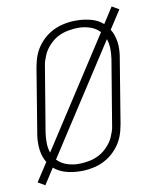

<svg xmlns="http://www.w3.org/2000/svg" viewBox="-91 -851 781 967"><g transform="rotate(-10 300.0 -367.5)"><path d="M62 47 26 26 87 -68Q78 -82 72.5 -98.5Q67 -115 64.5 -132.5Q62 -150 62.5 -171.5Q63 -193 65 -205L121 -546Q124 -562 128 -577.5Q132 -593 138 -608Q144 -623 152.5 -637Q161 -651 172 -664Q183 -677 195.5 -688Q208 -699 222.5 -708Q237 -717 252.5 -723.5Q268 -730 283.5 -734Q299 -738 317.5 -740.5Q336 -743 347 -743H360Q398 -743 433.5 -733.5Q469 -724 495 -701L547 -782L583 -761L522 -667Q531 -653 536.5 -636.5Q542 -620 545 -602.5Q548 -585 547 -563.5Q546 -542 544 -530L488 -189Q485 -173 481 -157.5Q477 -142 471 -127Q465 -112 456.5 -98Q448 -84 437 -71Q426 -58 413.5 -47Q401 -36 386.5 -27Q372 -18 357 -11.5Q342 -5 326 -1Q310 3 291.5 5.5Q273 8 263 8H249Q211 8 176 -1.5Q141 -11 114 -34ZM114 -111 472 -664Q462 -674 451 -681.5Q440 -689 426.5 -694Q413 -699 397 -702Q381 -705 371 -705H359Q346 -705 333.5 -703.5Q321 -702 307.5 -699.5Q294 -697 281.5 -692.5Q269 -688 256.5 -681.5Q244 -675 233 -666Q222 -657 212.5 -647Q203 -637 195 -625.5Q187 -614 181.5 -601.5Q176 -589 171 -574.5Q166 -560 165 -551L109 -214Q105 -187 105.5 -160.5Q106 -134 114 -111ZM238 -30H250Q263 -30 275.5 -31.5Q288 -33 301.5 -35.5Q315 -38 327.5 -42.5Q340 -47 352.5 -53.5Q365 -60 376 -69Q387 -78 396.5 -88Q406 -98 414 -109.5Q422 -121 427.5 -133.5Q433 -146 438 -160.5Q443 -175 444 -184L500 -521Q504 -548 503.5 -574.5Q503 -601 495 -624L137 -71Q147 -61 158 -53.5Q169 -46 182.5 -41Q196 -36 212 -33Q228 -30 238 -30Z"/></g></svg>

Font: Iosevka Aile XLt Obl
Style: Regular
Weight: 200
Italic angle: -9°
Designer: Belleve Invis
Foundry: Belleve Invis
Version: Version 31.1.0; ttfautohint (v1.8.4)